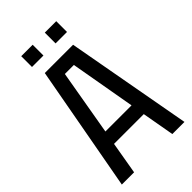

<svg xmlns="http://www.w3.org/2000/svg" viewBox="-256 -929 1008 1008"><g transform="rotate(-45 247.5 -425.0)"><path d="M15 0 143 -700H353L480 0H390L358 -180H137L106 0ZM151 -258H345L281 -622H214ZM118 -770V-850H203V-770ZM293 -770V-850H378V-770Z"/></g></svg>

Font: Tektur SemiCondensed
Style: Regular
Weight: 400
Width: 4
Designer: Adam Jagosz
Foundry: Adam Jagosz
Version: Version 1.005;gftools[0.9.30]